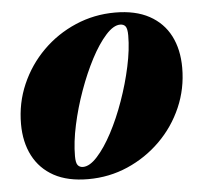

<svg xmlns="http://www.w3.org/2000/svg" viewBox="-43 -555 653 616"><g transform="rotate(-5 283.0 -247.5)"><path d="M349 -510Q414.5 -510 459 -485.8Q503.5 -461.5 526 -417.8Q548.5 -374 548.5 -315Q548.5 -247.5 522.5 -187.8Q496.5 -128 450.5 -82.5Q404.5 -37 344.8 -11Q285 15 217.5 15Q151.5 15 107.2 -9.2Q63 -33.5 40.2 -77.5Q17.5 -121.5 17.5 -180Q17.5 -247.5 43.5 -307.2Q69.5 -367 115.5 -412.8Q161.5 -458.5 221.5 -484.2Q281.5 -510 349 -510ZM204 -25.5Q225.5 -25.5 250.2 -52.8Q275 -80 299 -125.2Q323 -170.5 342.2 -224.8Q361.5 -279 373.2 -333.5Q385 -388 385 -433Q385 -455 379.2 -462.5Q373.5 -470 362 -470Q340.5 -470 315.8 -442.5Q291 -415 267.2 -369.8Q243.5 -324.5 224 -270.2Q204.5 -216 192.8 -161.8Q181 -107.5 181 -62Q181 -40.5 187 -33Q193 -25.5 204 -25.5Z"/></g></svg>

Font: Newsreader 60pt ExtraBold
Style: Italic
Weight: 800
Italic angle: -17°
Designer: Hugues Gentile
Foundry: Production Type
Version: Version 1.003